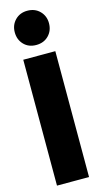

<svg xmlns="http://www.w3.org/2000/svg" viewBox="-142 -983 536 1024"><g transform="rotate(-15 126.0 -471.0)"><path d="M214 0H37V-695H214ZM220 -848Q220 -807 193.5 -780Q167 -753 125 -753Q83 -753 57 -780Q31 -807 31 -848Q31 -888 57.5 -915Q84 -942 125 -942Q167 -942 193.5 -915Q220 -888 220 -848Z"/></g></svg>

Font: Fira Sans Compressed ExtraBold
Style: Regular
Weight: 800
Width: 1
Designer: bBox Type GmbH & Carrois Corporate GbR & Edenspiekermann AG
Foundry: bBox Type GmbH & Carrois Corporate GbR & Edenspiekermann AG
Version: Version 4.301